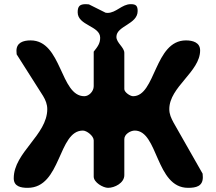

<svg xmlns="http://www.w3.org/2000/svg" viewBox="-20 -901 1037 922"><path d="M46 -45C46 -5 81 1 113 1C275 1 258 -274 378 -274C397 -274 430 -248 430 -227V-53C430 -25 475 1 499 1C530 1 577 -22 577 -60V-233C577 -257 607 -274 627 -274C740 -274 727 1 883 1C921 1 954 -6 954 -50C954 -53 953 -64 953 -67C932 -104 834 -276 813 -313C802 -334 793 -352 793 -377C793 -484 941 -556 941 -659C941 -697 906 -707 873 -707C721 -707 728 -439 619 -439C605 -439 577 -458 577 -473V-647C577 -674 539 -695 539 -724C539 -777 641 -784 641 -848C641 -873 633 -881 608 -881C565 -881 538 -839 496 -839C493 -839 487 -840 487 -840L407 -880C406 -880 396 -881 392 -881C363 -881 353 -871 353 -842C353 -778 461 -777 461 -720C461 -693 450 -678 430 -653V-487C430 -462 407 -439 385 -439C268 -439 278 -707 127 -707C91 -707 59 -696 59 -657C59 -654 60 -642 60 -640C79 -610 168 -470 187 -440C199 -420 207 -400 207 -377C207 -253 46 -169 46 -45Z"/></svg>

Font: Asimov Print
Style: Regular
Weight: 500
Designer: Google
Version: Version 2.000980: 2014